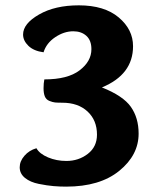

<svg xmlns="http://www.w3.org/2000/svg" viewBox="-20 -693 614 723"><path d="M363.8 -363.8Q443.8 -332 472.9 -290.5Q502 -249 502 -189.9Q502 -108.9 429 -49.6Q356 9.8 229 9.8Q205.1 9.8 181.6 7.8Q158.2 5.9 126.2 -0.5Q94.2 -6.8 74.2 -22.9Q54.2 -39.1 54.2 -63Q54.2 -85.9 72 -106.4Q89.8 -127 117.2 -134.8Q128.9 -113.8 160.9 -100.3Q192.9 -86.9 230 -86.9Q275.9 -86.9 310.5 -113.5Q345.2 -140.1 345.2 -186Q345.2 -240.2 309.6 -273.2Q273.9 -306.2 214.8 -306.2Q196.8 -306.2 187.5 -307.1Q178.2 -308.1 166 -313Q153.8 -317.9 148.9 -329.8Q144 -341.8 144 -360.8Q144 -379.9 147 -394Q234.9 -394 279.5 -428Q324.2 -461.9 324.2 -507.8Q324.2 -541 305.2 -558.1Q286.1 -575.2 255.9 -575.2Q221.2 -575.2 188 -553Q154.8 -530.8 144 -496.1Q106.9 -501 86.9 -520.5Q66.9 -540 66.9 -563Q66.9 -604 127 -638.4Q187 -672.9 276.9 -672.9Q373 -672.9 427 -627.4Q481 -582 481 -519Q481 -412.1 363.8 -363.8Z"/></svg>

Font: Sukar
Style: black
Weight: 900
Designer: Dario Muhafara - Ghiath Alsory
Foundry: Dario Muhafara - Ghiath Alsory
Version: Version 1.00 March 27, 2016, initial release